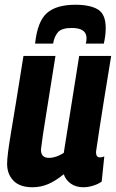

<svg xmlns="http://www.w3.org/2000/svg" viewBox="-20 -780 490 810"><path d="M117 10Q64 10 37 -17.5Q10 -45 10 -89Q10 -107 14 -138.5Q18 -170 26.5 -221Q35 -272 48 -351Q61 -430 79 -544H214Q200 -456 190 -393.5Q180 -331 173 -287Q166 -243 161 -210.5Q156 -178 153 -151Q151 -114 187 -114Q216 -114 249 -135L314 -544H449Q430 -428 418 -353.5Q406 -279 399.5 -236Q393 -193 390 -172.5Q387 -152 386 -146Q385 -140 385 -138Q385 -116 402 -116Q410 -116 420 -120L409 -14Q394 -3 372.5 3.5Q351 10 332 10Q300 10 278.5 -5.5Q257 -21 249 -45Q215 -17 183.5 -3.5Q152 10 117 10ZM298 -760Q359 -760 392.5 -740.5Q426 -721 426 -661Q426 -631 418 -596H342Q344 -603 344.5 -608.5Q345 -614 345 -619Q345 -662 283 -662Q240 -662 224.5 -644Q209 -626 204 -596H128Q138 -690 178 -725Q218 -760 298 -760Z"/></svg>

Font: Georama SemiCondensed
Style: Bold Italic
Weight: 700
Width: 4
Italic angle: -9°
Designer: Jean-Baptiste Levee
Foundry: Production Type
Version: Version 1.000